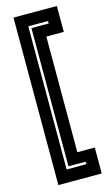

<svg xmlns="http://www.w3.org/2000/svg" viewBox="-142 -801 612 1052"><g transform="rotate(-15 164.0 -275.0)"><path d="M51 200V-750H297V-603H198V53H297V200ZM117 129H229V115H131V-669H229V-683H117Z"/></g></svg>

Font: Tourney Thin
Style: Bold
Weight: 700
Version: Version 1.015